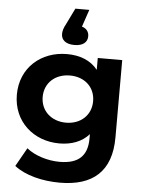

<svg xmlns="http://www.w3.org/2000/svg" viewBox="-64 -860 827 1111"><g transform="rotate(5 349.0 -304.5)"><path d="M331 -148C246 -148 184 -204 184 -285C184 -367 246 -422 331 -422C416 -422 477 -367 477 -285C477 -204 416 -148 331 -148ZM303 -25C373 -25 434 -47 475 -94V-69C475 30 426 81 314 81C244 81 168 57 122 19L61 127C124 176 223 201 325 201C517 201 624 110 624 -88V-537H482V-468C441 -520 378 -544 303 -544C153 -544 34 -442 34 -285C34 -129 153 -25 303 -25ZM340 -600C391 -600 416 -623 416 -657C416 -683 402 -702 375 -710L409 -810H328L284 -720C268 -691 264 -674 264 -657C264 -624 289 -600 340 -600Z"/></g></svg>

Font: Montserrat-Alt1
Style: Bold
Weight: 700
Designer: Differentunic
Foundry: Differentunic
Version: Version 7.222